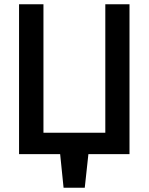

<svg xmlns="http://www.w3.org/2000/svg" viewBox="-20 -720 694 897"><path d="M69 0H261L277 157H376L393 0H585V-700H472V-100H183V-700H69Z"/></svg>

Font: Mint Spirit
Style: Bold
Weight: 700
Designer: HARENDAL Hirwen
Foundry: Arkandis Digital Foundry.
Version: Version 1.004;FFEdit